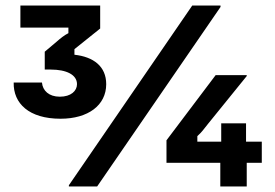

<svg xmlns="http://www.w3.org/2000/svg" viewBox="-20 -670 990 690"><path d="M197.5 -243.3C296.7 -243.3 361.7 -291.7 361.7 -367.5C361.7 -431.7 315.8 -465.8 247.5 -473.3V-493.3L340 -567.5V-650H53.3V-570.8H225.8V-550.8C210.8 -543.3 197.5 -532.5 183.3 -520L140.8 -484.2V-420H162.5C218.3 -420 256.7 -401.7 256.7 -367.5C256.7 -343.3 235 -322.5 195 -322.5C155.8 -322.5 133.3 -344.2 130.8 -373.3H29.2C27.5 -298.3 84.2 -243.3 197.5 -243.3ZM329.2 0 772.5 -645V-650H670.8L227.5 -4.2V0ZM866.7 0V-85H920.8V-160.8H864.2V-226.7H775V-160.8H689.2V-180.8C705.8 -195.8 711.7 -205 728.3 -225.8L866.7 -396.7V-400H755L578.3 -165.8V-85H771.7V0Z"/></svg>

Font: Familjen Grotesk
Style: Bold
Weight: 700
Designer: Anders Wikstroem, Jonas Baeckman, Matilda Gysing, Kristian Moeller
Foundry: Familjen STHLM AB
Version: Version 2.000